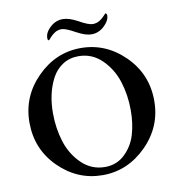

<svg xmlns="http://www.w3.org/2000/svg" viewBox="-89 -894 912 984"><g transform="rotate(-10 367.0 -401.5)"><path d="M302.7 -813.5Q335 -813.5 379.9 -789.1Q428.7 -761.7 450.2 -761.7Q470.7 -761.7 486.3 -771.5Q502 -781.2 511.7 -792.5Q521.5 -803.7 523.4 -804.7Q526.4 -804.7 528.8 -800.3Q531.2 -795.9 531.2 -793Q531.2 -772.5 514.6 -752Q481.4 -710.9 435.5 -710.9Q404.3 -710.9 359.4 -735.4Q308.6 -763.7 288.1 -763.7Q267.6 -763.7 252 -753.4Q236.3 -743.2 226.6 -731.4Q216.8 -719.7 214.8 -718.8Q208 -718.8 208 -731.4Q208 -752.9 223.6 -772.5Q256.8 -813.5 302.7 -813.5ZM348.6 -612.3Q301.8 -612.3 266.1 -588.9Q230.5 -565.4 210 -526.4Q189.5 -487.3 179.7 -442.4Q169.9 -397.5 169.9 -347.7Q169.9 -268.6 191.9 -198.2Q213.9 -127.9 264.6 -78.6Q315.4 -29.3 385.7 -29.3Q447.3 -29.3 489.7 -70.3Q532.2 -111.3 548.8 -168.5Q565.4 -225.6 565.4 -293Q565.4 -372.1 543 -442.9Q520.5 -513.7 469.7 -563Q418.9 -612.3 348.6 -612.3ZM367.2 -651.4Q498 -651.4 595.2 -555.2Q692.4 -459 692.4 -320.3Q692.4 -184.6 594.7 -87.4Q497.1 9.8 367.2 9.8Q236.3 9.8 139.6 -85.9Q43 -181.6 43 -320.3Q43 -456.1 140.1 -553.7Q237.3 -651.4 367.2 -651.4Z"/></g></svg>

Font: Crimson
Style: Semibold
Weight: 600
Version: Version 0.8